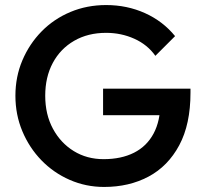

<svg xmlns="http://www.w3.org/2000/svg" viewBox="-20 -730 812 760"><path d="M392 10Q320 10 256 -18Q192 -46 144 -95.5Q96 -145 68.5 -210.5Q41 -276 41 -351Q41 -426 68.5 -491Q96 -556 144.5 -605.5Q193 -655 258.5 -682.5Q324 -710 400 -710Q483 -710 554 -678Q625 -646 673 -587L595 -509Q564 -553 512 -576.5Q460 -600 400 -600Q328 -600 273.5 -568.5Q219 -537 189 -481Q159 -425 159 -351Q159 -277 189.5 -220.5Q220 -164 272 -132Q324 -100 390 -100Q460 -100 510.5 -125.5Q561 -151 588 -201.5Q615 -252 615 -326L687 -274H388V-379H734V-363Q734 -238 689.5 -155Q645 -72 568 -31Q491 10 392 10Z"/></svg>

Font: Outfit Thin Medium
Style: Regular
Weight: 500
Version: Version 1.100;gftools[0.9.27]